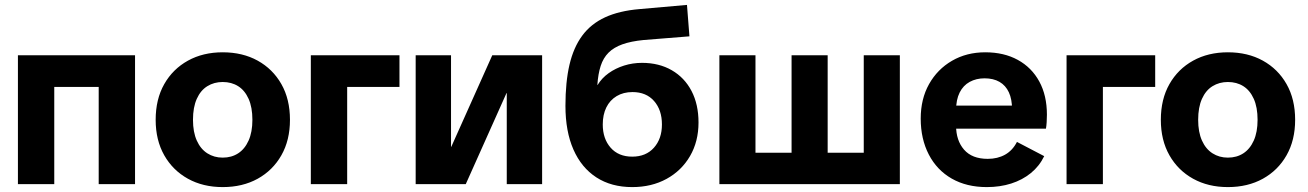

<svg xmlns="http://www.w3.org/2000/svg" viewBox="-20 -750 5327 782"><path d="M382 0V-525H530V0ZM53 0V-525H201V0ZM148 -396V-525H433V-396Z M887 12Q807 12 745.5 -22Q684 -56 649 -117.5Q614 -179 614 -262Q614 -346 649 -407.5Q684 -469 745.5 -503Q807 -537 887 -537Q968 -537 1029.5 -503Q1091 -469 1126 -407.5Q1161 -346 1161 -262Q1161 -179 1126 -117.5Q1091 -56 1029.5 -22Q968 12 887 12ZM887 -108Q923 -108 950 -125.5Q977 -143 992.5 -177.5Q1008 -212 1008 -262Q1008 -313 992.5 -347.5Q977 -382 950 -399Q923 -416 887 -416Q852 -416 824.5 -399Q797 -382 781.5 -347.5Q766 -313 766 -262Q766 -212 781.5 -177.5Q797 -143 824.5 -125.5Q852 -108 887 -108Z M1246 0V-525H1394V0ZM1277 -396V-525H1607V-396Z M1673 0V-525H1817V-152H1818L1985 -525H2188V0H2044V-371H2043L1877 0Z M2555 12Q2470 12 2409 -27.5Q2348 -67 2315.5 -141Q2283 -215 2283 -319Q2283 -416 2299.5 -486.5Q2316 -557 2351.5 -605Q2387 -653 2444.5 -679.5Q2502 -706 2585 -713L2778 -730L2788 -602L2601 -587Q2550 -582 2515 -569.5Q2480 -557 2458.5 -535.5Q2437 -514 2426.5 -481.5Q2416 -449 2413 -404H2414Q2431 -432 2459 -452Q2487 -472 2522 -483Q2557 -494 2595 -494Q2664 -494 2716 -464Q2768 -434 2796.5 -379.5Q2825 -325 2825 -251Q2825 -174 2790.5 -114.5Q2756 -55 2695 -21.5Q2634 12 2555 12ZM2555 -112Q2611 -112 2643.5 -148.5Q2676 -185 2676 -243Q2676 -302 2644 -338.5Q2612 -375 2556 -375Q2519 -375 2491.5 -358.5Q2464 -342 2449.5 -312.5Q2435 -283 2435 -243Q2435 -185 2467 -148.5Q2499 -112 2555 -112Z M3498 0V-525H3645V0ZM3006 0V-128H3254V0ZM2910 0V-525H3057V0ZM3300 0V-128H3548V0ZM3204 0V-525H3351V0Z M3999 12Q3917 12 3856.5 -22.5Q3796 -57 3763 -120.5Q3730 -184 3730 -267Q3730 -347 3764 -407.5Q3798 -468 3857.5 -502.5Q3917 -537 3993 -537Q4069 -537 4125.5 -506Q4182 -475 4213 -418Q4244 -361 4244 -283Q4244 -269 4243 -252.5Q4242 -236 4240 -226H3800V-320H4145L4102 -305Q4102 -346 4089 -374Q4076 -402 4051 -416.5Q4026 -431 3990 -431Q3956 -431 3929.5 -416.5Q3903 -402 3888.5 -373Q3874 -344 3874 -301V-238Q3874 -178 3906.5 -140.5Q3939 -103 4003 -103Q4043 -103 4073.5 -120Q4104 -137 4122 -172L4233 -114Q4213 -73 4178.5 -45Q4144 -17 4098.5 -2.5Q4053 12 3999 12Z M4324 0V-525H4472V0ZM4355 -396V-525H4685V-396Z M4981 12Q4901 12 4839.5 -22Q4778 -56 4743 -117.5Q4708 -179 4708 -262Q4708 -346 4743 -407.5Q4778 -469 4839.5 -503Q4901 -537 4981 -537Q5062 -537 5123.5 -503Q5185 -469 5220 -407.5Q5255 -346 5255 -262Q5255 -179 5220 -117.5Q5185 -56 5123.5 -22Q5062 12 4981 12ZM4981 -108Q5017 -108 5044 -125.5Q5071 -143 5086.5 -177.5Q5102 -212 5102 -262Q5102 -313 5086.5 -347.5Q5071 -382 5044 -399Q5017 -416 4981 -416Q4946 -416 4918.5 -399Q4891 -382 4875.5 -347.5Q4860 -313 4860 -262Q4860 -212 4875.5 -177.5Q4891 -143 4918.5 -125.5Q4946 -108 4981 -108Z"/></svg>

Font: TikTok Sans 24pt
Style: Bold
Weight: 700
Version: Version 4.000